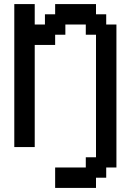

<svg xmlns="http://www.w3.org/2000/svg" viewBox="-20 -720 640 940"><path d="M250 200H450V150H500V100H550V-600H500V-650H450V-700H250V-650H200V-600H150V-700H50V0H150V-500H250V-550H300V-600H400V-550H450V50H400V100H250Z"/></svg>

Font: Matrix Sans Video
Style: Regular
Weight: 400
Designer: Brad Neil
Version: Version 1.100